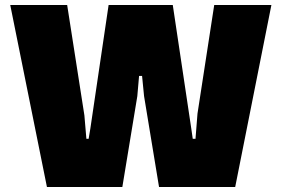

<svg xmlns="http://www.w3.org/2000/svg" viewBox="-20 -749 1128 769"><path d="M168 0 21 -729H249L318 -287L326 -193H335L342 -235L415 -729H672L746 -235L752 -193H763L771 -294L838 -729H1067L922 0H617L557 -364L549 -445H537L530 -364L470 0Z"/></svg>

Font: Hubot Sans Condensed ExtraLight Black
Style: Regular
Weight: 900
Version: Version 2.000